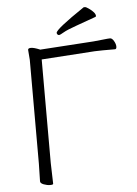

<svg xmlns="http://www.w3.org/2000/svg" viewBox="-59 -920 691 969"><g transform="rotate(-5 286.5 -435.5)"><path d="M255 -758Q255 -776 402 -875H409Q414 -875 427 -866Q460 -843 460 -826Q460 -822 456 -821Q407 -803 358.5 -786Q310 -769 290.5 -757.5Q271 -746 266.5 -746Q262 -746 258.5 -749.5Q255 -753 255 -758ZM106 -19 108 -108V-634L104 -685Q104 -694 119 -694Q134 -694 163 -682L164 -681L437 -699Q461 -701 486 -704Q511 -707 521 -707Q531 -707 540 -691.5Q549 -676 549 -663Q549 -650 541 -650H479Q452 -650 438 -649L168 -631V-107L171 -1Q171 4 155.5 4Q140 4 123 -2.5Q106 -9 106 -19ZM104 -685Z"/></g></svg>

Font: LXGW WenKai Lite Light
Style: Regular
Weight: 300
Designer: LXGW / Fontworks Inc.
Foundry: LXGW / Fontworks Inc.
Version: Version 1.511; March 25, 2025